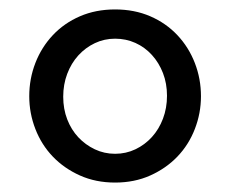

<svg xmlns="http://www.w3.org/2000/svg" viewBox="-20 -731 488 407"><path d="M224 -344Q183 -344 149.5 -359Q116 -374 92 -399Q68 -424 55 -457.5Q42 -491 42 -527Q42 -564 55 -597.5Q68 -631 92 -656.5Q116 -682 149.5 -696.5Q183 -711 224 -711Q265 -711 298.5 -696.5Q332 -682 356 -656.5Q380 -631 393 -597.5Q406 -564 406 -527Q406 -491 393 -457.5Q380 -424 356 -399Q332 -374 298.5 -359Q265 -344 224 -344ZM114 -526Q114 -500 122.5 -478Q131 -456 146 -440Q161 -424 181 -414.5Q201 -405 224 -405Q247 -405 267 -414.5Q287 -424 302 -440.5Q317 -457 325.5 -479.5Q334 -502 334 -528Q334 -554 325.5 -576Q317 -598 302 -614.5Q287 -631 267 -640Q247 -649 224 -649Q201 -649 181 -639.5Q161 -630 146 -613.5Q131 -597 122.5 -574.5Q114 -552 114 -526Z"/></svg>

Font: IngvarSans
Style: Regular
Weight: 500
Version: Version 3.000